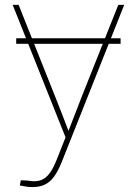

<svg xmlns="http://www.w3.org/2000/svg" viewBox="-20 -549 553 775"><path d="M466.8 -394.5V-372.1H45.4V-394.5ZM60.1 199.7 64 178.7 90.3 179.7Q119.6 185.5 140.6 179.7Q161.6 173.8 178 153.3Q194.3 132.8 209 95.2L244.6 5.4L31.2 -529.3H55.2L200.7 -164.1Q216.3 -126 230.7 -87.9Q245.1 -49.8 259.8 -11.7H252.9Q268.1 -49.8 282.5 -87.9Q296.9 -126 312 -164.1L457.5 -529.3H481.4L230 103Q214.8 141.1 198.5 163.6Q182.1 186 161.1 196Q140.1 206.1 110.8 206.1Q97.2 206.1 86.2 204.3Q75.2 202.6 60.1 199.7Z"/></svg>

Font: Inter 24pt Thin
Style: Regular
Weight: 250
Designer: Rasmus Andersson
Foundry: rsms
Version: Version 4.001;git-66647c0bb